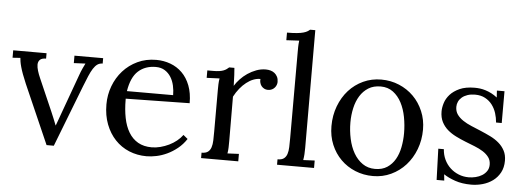

<svg xmlns="http://www.w3.org/2000/svg" viewBox="-50 -897 2891 1055"><g transform="rotate(5 1395.5 -369.5)"><path d="M273.9 2.9H233.9L90.8 -323.2Q78.6 -351.6 70.6 -373.5Q62.5 -395.5 57.9 -412.4Q53.2 -429.2 51.3 -441.2Q49.3 -453.1 48.8 -461.9L5.9 -459V-500H189.9V-470.2Q167 -470.2 157 -460.9Q147 -451.7 146 -436.5V-432.1Q146 -418.5 151.6 -399.7Q157.2 -380.9 167 -358.9L243.7 -183.1Q251.5 -166 258.8 -147.2Q266.1 -128.4 273.9 -109.4H274.9Q280.3 -124 286.4 -140.6Q292.5 -157.2 298.3 -173.8L377.9 -393.1Q386.2 -417 394.8 -435.1Q403.3 -453.1 407.7 -461.9L343.8 -459V-500H502V-470.2Q485.4 -470.2 473.1 -461.7Q460.9 -453.1 450.2 -436.3Q439.5 -419.4 428.7 -394Q418 -368.7 404.8 -335Z M794.9 -477.1Q736.3 -477.1 698.2 -442.6Q660.2 -408.2 647.9 -331.1H902.8Q902.8 -357.4 897 -383.5Q891.1 -409.7 878.2 -430.4Q865.2 -451.2 844.7 -464.1Q824.2 -477.1 794.9 -477.1ZM997.1 -294.9 645 -289.1V-283.2Q645 -229 654.1 -183.3Q663.1 -137.7 683.1 -104.5Q703.1 -71.3 734.6 -53.2Q766.1 -35.2 810.1 -35.2Q833.5 -35.2 857.9 -41.5Q882.3 -47.9 905 -58.8Q927.7 -69.8 946.8 -85.2Q965.8 -100.6 978.5 -118.2L1002.9 -98.1Q982.4 -66.9 955.3 -45.2Q928.2 -23.4 899.2 -9.8Q870.1 3.9 840.8 10Q811.5 16.1 786.1 16.1Q734.4 16.1 689.7 -2.4Q645 -21 612.3 -55.7Q579.6 -90.3 560.8 -139.2Q542 -188 542 -249Q542 -301.8 560.1 -349.9Q578.1 -397.9 611.3 -435.1Q644.5 -472.2 690.9 -494.1Q737.3 -516.1 793.9 -516.1Q835.4 -516.1 872.3 -502.4Q909.2 -488.8 937 -461.4Q964.8 -434.1 981 -392.3Q997.1 -350.6 997.1 -294.9Z M1373 -461.4H1370.6Q1353 -461.4 1334 -454.1Q1314.9 -446.8 1296.1 -432.1Q1277.3 -417.5 1260.7 -397Q1244.1 -376.5 1231 -351.6L1231.9 -106Q1231.9 -85.9 1231.4 -70.6Q1231 -55.2 1228 -38.1L1291 -41V0H1085.9V-29.8Q1108.9 -29.8 1120.8 -38.8Q1132.8 -47.9 1138.2 -64Q1143.6 -80.1 1144.3 -102.5Q1145 -125 1145 -151.9V-380.4Q1145 -396 1145.5 -411.9Q1146 -427.7 1148.9 -444.8L1078.1 -441.9V-482.9H1108.9Q1130.4 -482.9 1144.5 -485.1Q1158.7 -487.3 1168.2 -491.2Q1177.7 -495.1 1184.1 -499.8Q1190.4 -504.4 1196.3 -509.8H1225.1Q1226.6 -494.1 1227.8 -470.9Q1229 -447.8 1230 -411.1Q1241.2 -429.7 1258.8 -448.5Q1276.4 -467.3 1298.3 -482.2Q1320.3 -497.1 1345.7 -506.6Q1371.1 -516.1 1397.9 -516.1Q1411.6 -516.1 1424.6 -512.5Q1437.5 -508.8 1447 -501Q1456.5 -493.2 1462.4 -481.4Q1468.3 -469.7 1468.3 -453.1Q1468.3 -446.3 1465.6 -438Q1462.9 -429.7 1456.8 -422.4Q1450.7 -415 1441.4 -410.2Q1432.1 -405.3 1418.5 -405.3Q1407.2 -405.3 1398.2 -410.2Q1389.2 -415 1383.1 -422.6Q1377 -430.2 1374.5 -440.4Q1372.6 -446.8 1372.6 -454.1Q1372.6 -457.5 1373 -461.4Z M1564 -625Q1564 -640.6 1564.2 -655.3Q1564.5 -669.9 1566.9 -689.9L1496.1 -686V-728Q1528.8 -728 1550.5 -730.2Q1572.3 -732.4 1585.9 -736.3Q1599.6 -740.2 1607.4 -744.9Q1615.2 -749.5 1621.1 -754.9H1649.9L1650.9 -106Q1650.9 -85.9 1649.9 -70.6Q1648.9 -55.2 1646 -38.1L1709 -41V0H1504.9V-29.8Q1527.8 -29.8 1539.8 -38.8Q1551.8 -47.9 1557.1 -64Q1562.5 -80.1 1563.2 -102.5Q1564 -125 1564 -151.9Z M2035.2 -478Q1995.6 -478 1967.5 -460.4Q1939.5 -442.9 1921.4 -413.6Q1903.3 -384.3 1894.8 -346.2Q1886.2 -308.1 1886.2 -267.1Q1886.2 -220.7 1895.8 -176.8Q1905.3 -132.8 1924.8 -98.9Q1944.3 -64.9 1973.9 -44.4Q2003.4 -23.9 2043 -23.9Q2082.5 -23.9 2109.6 -41.7Q2136.7 -59.6 2153.6 -88.9Q2170.4 -118.2 2177.7 -155.8Q2185.1 -193.4 2185.1 -232.9Q2185.1 -277.8 2176.8 -321.8Q2168.5 -365.7 2150.4 -400.4Q2132.3 -435.1 2103.8 -456.5Q2075.2 -478 2035.2 -478ZM2035.2 -516.1Q2087.9 -516.1 2133.8 -496.8Q2179.7 -477.5 2213.6 -443.6Q2247.6 -409.7 2267.3 -363Q2287.1 -316.4 2287.1 -262.2Q2287.1 -204.1 2267.8 -153.3Q2248.5 -102.5 2214.6 -64.9Q2180.7 -27.3 2134.5 -5.6Q2088.4 16.1 2035.2 16.1Q1982.4 16.1 1936.8 -2.7Q1891.1 -21.5 1857.2 -55.2Q1823.2 -88.9 1803.7 -135.5Q1784.2 -182.1 1784.2 -237.8Q1784.2 -296.9 1803.5 -347.9Q1822.8 -398.9 1856.4 -436.3Q1890.1 -473.6 1936 -494.9Q1981.9 -516.1 2035.2 -516.1Z M2559.6 -22.9Q2578.6 -22.9 2597.9 -27.6Q2617.2 -32.2 2633.1 -42Q2648.9 -51.8 2658.9 -66.7Q2668.9 -81.5 2668.9 -102.1Q2668.9 -126 2656.5 -142.8Q2644 -159.7 2623.8 -172.6Q2603.5 -185.5 2577.4 -195.8Q2551.3 -206.1 2524.2 -216.8Q2497.1 -227.5 2471.2 -240.5Q2445.3 -253.4 2425 -271Q2404.8 -288.6 2392.3 -313Q2379.9 -337.4 2379.9 -371.1Q2379.9 -392.1 2387.7 -417.2Q2395.5 -442.4 2415 -464.4Q2434.6 -486.3 2467.5 -501.2Q2500.5 -516.1 2550.8 -516.1Q2564.5 -516.1 2579.8 -514.2Q2595.2 -512.2 2611.3 -507.1Q2627.4 -502 2643.6 -493.7Q2659.7 -485.4 2675.3 -473.1L2672.9 -511.2H2714.8V-335.9H2683.6Q2681.6 -361.8 2673.6 -387.2Q2665.5 -412.6 2650.1 -432.9Q2634.8 -453.1 2611.3 -465.8Q2587.9 -478.5 2555.7 -478.5Q2532.2 -478.5 2514.2 -472.4Q2496.1 -466.3 2483.6 -455.8Q2471.2 -445.3 2464.8 -431.6Q2458.5 -418 2458.5 -402.8Q2458.5 -378.4 2470.9 -360.8Q2483.4 -343.3 2503.9 -329.6Q2524.4 -315.9 2550.8 -304.9Q2577.1 -293.9 2604.5 -282.5Q2631.8 -271 2658.2 -258.1Q2684.6 -245.1 2705.1 -227.5Q2725.6 -210 2738 -186.5Q2750.5 -163.1 2750.5 -130.9Q2750.5 -93.3 2735.4 -65.4Q2720.2 -37.6 2695.6 -19.5Q2670.9 -1.5 2639.9 7.3Q2608.9 16.1 2577.1 16.1Q2526.4 16.1 2487.8 2.7Q2449.2 -10.7 2424.3 -27.8L2427.7 6.8H2385.7L2379.9 -165H2410.6Q2412.6 -133.8 2425 -107.7Q2437.5 -81.5 2457.8 -62.7Q2478 -43.9 2504.2 -33.4Q2530.3 -22.9 2559.6 -22.9Z"/></g></svg>

Font: DimaThulth2
Style: Regular
Weight: 400
Designer: R.Balvardi
Foundry: R.Balvardi (R.Balvardi@gmail.com)
Version: Version 1.00;November 13, 2018;FontCreator 11.5.0.2427 64-bi